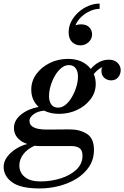

<svg xmlns="http://www.w3.org/2000/svg" viewBox="-72 -801 699 1081"><path d="M446.5 -607.2Q446.5 -582.8 427.3 -564.2Q408.1 -545.6 380.9 -545.6Q352.9 -545.6 333.7 -564.4Q314.5 -583.2 314.5 -619.2Q314.5 -652 329.7 -681Q344.9 -710 370.1 -732.6Q395.3 -755.2 426.3 -768Q457.3 -780.8 488.9 -780.8V-751.2Q463.3 -751.2 435.9 -739.2Q408.5 -727.2 386.1 -706.2Q363.7 -685.2 352.9 -658.8Q368.1 -664 383.3 -664Q414.5 -664 430.5 -647.4Q446.5 -630.8 446.5 -607.2ZM260.5 -160Q213 -160 176.5 -178Q139 -174.5 116.5 -157.2Q94 -140 94 -122Q94 -101 108.2 -90.2Q122.5 -79.5 144.2 -75.5Q166 -71.5 188.5 -71.5Q206 -71.5 231.2 -71.8Q256.5 -72 280.8 -72.2Q305 -72.5 319.5 -72.5Q378.5 -72.5 417.8 -47Q457 -21.5 457 42Q457 96.5 429.8 137.5Q402.5 178.5 357.8 205.8Q313 233 259 246.5Q205 260 151.5 260Q44.5 260 -3.2 225.5Q-51 191 -51.5 139Q-51.5 108 -31.2 81.5Q-11 55 19.8 36Q50.5 17 81.5 10Q46.5 -2 26.5 -25.2Q6.5 -48.5 6.5 -80Q6.5 -124 46.8 -156.2Q87 -188.5 145.5 -199Q126 -216.5 115 -241Q104 -265.5 104 -296.5Q104 -344.5 132.5 -383.8Q161 -423 208 -446.2Q255 -469.5 310.5 -469.5Q395 -469.5 439 -413Q484 -465 541.5 -465Q571.5 -465 589.5 -447.5Q607.5 -430 607.5 -407Q607.5 -382.5 593 -365.5Q578.5 -348.5 554 -348.5Q531.5 -348.5 515.2 -362.8Q499 -377 499 -401.5Q499 -413 503.5 -423Q477.5 -410.5 456 -384Q467 -358.5 467 -328.5Q467 -281 438.2 -242.8Q409.5 -204.5 362.5 -182.2Q315.5 -160 260.5 -160ZM255.5 -195Q277.5 -195 297.5 -211.5Q317.5 -228 333 -254.8Q348.5 -281.5 357.8 -312.2Q367 -343 367 -371Q367 -398.5 354.2 -416.5Q341.5 -434.5 315.5 -434.5Q293 -434.5 273 -418Q253 -401.5 237.5 -375Q222 -348.5 213 -317.8Q204 -287 204 -259Q204 -231.5 216.5 -213.2Q229 -195 255.5 -195ZM37 130.5Q37 170.5 67.5 195.5Q98 220.5 156 220.5Q215 220.5 269.2 203.5Q323.5 186.5 358 154Q392.5 121.5 392.5 75.5Q392.5 45 375.8 33.2Q359 21.5 333 21.5H157.5Q139.5 21.5 122.5 19.5Q80 39 58.5 68.2Q37 97.5 37 130.5Z"/></svg>

Font: Bodoni* 06pt Medium
Style: Italic
Weight: 500
Italic angle: -13°
Version: Version 2.3